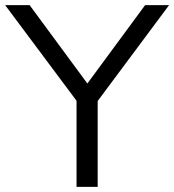

<svg xmlns="http://www.w3.org/2000/svg" viewBox="-38 -725 676 745"><path d="M618 -705 341 -333V0H259V-334L-18 -705H77L301 -401L525 -705Z"/></svg>

Font: wassup Sans
Style: Regular
Weight: 400
Version: Version 2.001